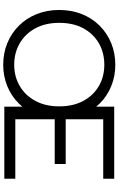

<svg xmlns="http://www.w3.org/2000/svg" viewBox="214 -962 754 1223"><g transform="rotate(90 591.5 -350.0)"><path d="M392 7Q318 7 254.5 -19Q191 -45 143.5 -92.5Q96 -140 69.5 -205.5Q43 -271 43 -350Q43 -429 69.5 -494.5Q96 -560 143.5 -607.5Q191 -655 254.5 -681Q318 -707 392 -707Q465 -707 528.5 -681Q592 -655 639 -607.5Q686 -560 712.5 -494.5Q739 -429 739 -350Q739 -271 712.5 -205.5Q686 -140 639 -92.5Q592 -45 528.5 -19Q465 7 392 7ZM392 -63Q467 -63 527 -98Q587 -133 622 -197.5Q657 -262 657 -350Q657 -439 622 -503.5Q587 -568 527 -602.5Q467 -637 392 -637Q316 -637 255.5 -602.5Q195 -568 160 -503.5Q125 -439 125 -350Q125 -262 160 -197.5Q195 -133 255.5 -98Q316 -63 392 -63ZM1118 -630H739V-391H1024V-321H739V-70H1118V0H659V-700H1118Z"/></g></svg>

Font: Albert Sans
Style: Regular
Weight: 400
Designer: Andreas Rasmussen
Foundry: a.Foundry
Version: Version 1.025